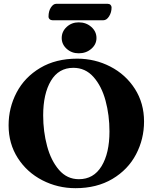

<svg xmlns="http://www.w3.org/2000/svg" viewBox="-20 -971 799 1005"><path d="M25 -315Q25 -407 67 -487Q109 -567 190.5 -615.5Q272 -664 384 -664Q477 -664 557.5 -622.5Q638 -581 686 -506Q734 -431 734 -335Q734 -243 692 -163Q650 -83 568.5 -34.5Q487 14 375 14Q282 14 201.5 -27.5Q121 -69 73 -144Q25 -219 25 -315ZM553 -283Q553 -368 532.5 -444Q512 -520 469.5 -568Q427 -616 364 -616Q287 -616 246.5 -548Q206 -480 206 -367Q206 -283 226.5 -206.5Q247 -130 289 -81.5Q331 -33 393 -33Q470 -33 511.5 -101Q553 -169 553 -283ZM303 -772Q303 -806 329 -830Q355 -854 392 -854Q431 -854 458 -830Q485 -806 485 -772Q485 -739 458 -715.5Q431 -692 392 -692Q355 -692 329 -715.5Q303 -739 303 -772ZM234 -884Q234 -913 246.5 -932Q259 -951 274 -951H544Q553 -951 558.5 -945.5Q564 -940 564 -932Q564 -906 551 -885.5Q538 -865 521 -865H255Q246 -865 240 -870.5Q234 -876 234 -884Z"/></svg>

Font: EB Garamond ExtraBold
Style: Regular
Weight: 800
Designer: Georg Duffner and Octavio Pardo
Foundry: Georg Duffner
Version: Version 1.000